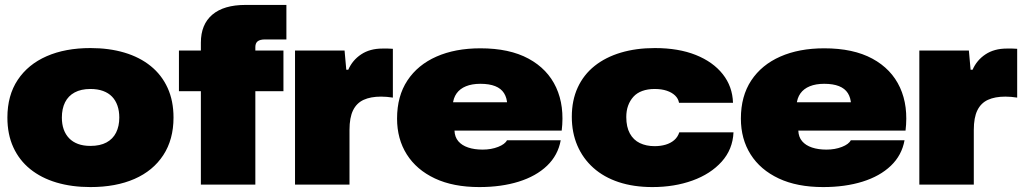

<svg xmlns="http://www.w3.org/2000/svg" viewBox="-20 -749 4154 779"><path d="M347 10Q271 10 209 -8.5Q147 -27 102.5 -63Q58 -99 34 -151.5Q10 -204 10 -272Q10 -362 52 -425Q94 -488 169.5 -521Q245 -554 347 -554Q423 -554 485 -535.5Q547 -517 591.5 -481Q636 -445 660 -392.5Q684 -340 684 -272Q684 -183 642.5 -119.5Q601 -56 525.5 -23Q450 10 347 10ZM347 -157Q386 -157 412 -171Q438 -185 451 -211Q464 -237 464 -272Q464 -299 456.5 -320.5Q449 -342 434.5 -357Q420 -372 398 -380Q376 -388 347 -388Q309 -388 283 -374Q257 -360 244 -334Q231 -308 231 -272Q231 -245 238.5 -224Q246 -203 260.5 -188Q275 -173 296.5 -165Q318 -157 347 -157Z M795 0V-379H706V-544H795V-576Q795 -650 841.5 -689.5Q888 -729 976 -729H1142V-589H1056Q1035 -589 1025.5 -581.5Q1016 -574 1016 -558V-544H1130V-379H1016V0Z M1177 0V-544H1378L1385 -466H1393Q1410 -505 1445.5 -528.5Q1481 -552 1532 -552Q1544 -552 1554 -552Q1564 -552 1574 -551V-353Q1562 -355 1549.5 -356Q1537 -357 1526 -357Q1484 -357 1455.5 -344Q1427 -331 1412.5 -301.5Q1398 -272 1398 -222V0Z M1925 10Q1819 10 1744.5 -25Q1670 -60 1630.5 -122.5Q1591 -185 1591 -268Q1591 -359 1633 -422.5Q1675 -486 1751 -519.5Q1827 -553 1929 -553Q2047 -553 2124.5 -511Q2202 -469 2236.5 -394Q2271 -319 2259 -219H1824Q1825 -193 1839.5 -176Q1854 -159 1879.5 -150.5Q1905 -142 1938 -142Q1973 -142 2001 -153Q2029 -164 2037 -180H2255Q2244 -119 2199.5 -76.5Q2155 -34 2084.5 -12Q2014 10 1925 10ZM1817 -324 1811 -334H2046L2038 -325Q2037 -352 2025 -371Q2013 -390 1989 -399.5Q1965 -409 1929 -409Q1895 -409 1870.5 -399Q1846 -389 1832.5 -370Q1819 -351 1817 -324Z M2627 10Q2551 10 2490.5 -10Q2430 -30 2387.5 -68Q2345 -106 2322.5 -158.5Q2300 -211 2300 -275Q2300 -342 2324 -394Q2348 -446 2392.5 -481.5Q2437 -517 2499 -535.5Q2561 -554 2637 -554Q2733 -554 2803 -526Q2873 -498 2912.5 -448Q2952 -398 2954 -332H2735Q2732 -349 2719 -361.5Q2706 -374 2685 -381Q2664 -388 2636 -388Q2608 -388 2586 -380Q2564 -372 2550 -356.5Q2536 -341 2528.5 -320.5Q2521 -300 2521 -274Q2521 -234 2535.5 -207.5Q2550 -181 2576 -168.5Q2602 -156 2636 -156Q2660 -156 2680.5 -162Q2701 -168 2715.5 -180.5Q2730 -193 2736 -212H2956Q2953 -143 2908 -93Q2863 -43 2789.5 -16.5Q2716 10 2627 10Z M3320 10Q3214 10 3139.5 -25Q3065 -60 3025.5 -122.5Q2986 -185 2986 -268Q2986 -359 3028 -422.5Q3070 -486 3146 -519.5Q3222 -553 3324 -553Q3442 -553 3519.5 -511Q3597 -469 3631.5 -394Q3666 -319 3654 -219H3219Q3220 -193 3234.5 -176Q3249 -159 3274.5 -150.5Q3300 -142 3333 -142Q3368 -142 3396 -153Q3424 -164 3432 -180H3650Q3639 -119 3594.5 -76.5Q3550 -34 3479.5 -12Q3409 10 3320 10ZM3212 -324 3206 -334H3441L3433 -325Q3432 -352 3420 -371Q3408 -390 3384 -399.5Q3360 -409 3324 -409Q3290 -409 3265.5 -399Q3241 -389 3227.5 -370Q3214 -351 3212 -324Z M3710 0V-544H3911L3918 -466H3926Q3943 -505 3978.5 -528.5Q4014 -552 4065 -552Q4077 -552 4087 -552Q4097 -552 4107 -551V-353Q4095 -355 4082.5 -356Q4070 -357 4059 -357Q4017 -357 3988.5 -344Q3960 -331 3945.5 -301.5Q3931 -272 3931 -222V0Z"/></svg>

Font: Mona Sans Expanded Black
Style: Regular
Weight: 900
Width: 7
Designer: Deni Anggara
Foundry: GitHub
Version: Version 2.000